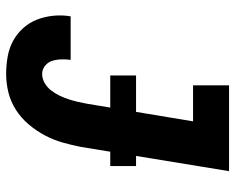

<svg xmlns="http://www.w3.org/2000/svg" viewBox="-92 -684 783 640"><g transform="rotate(90 300.0 -363.5)"><path d="M226 8Q197 8 168.5 3Q140 -2 116 -15Q92 -28 73.5 -48.5Q55 -69 45 -94.5Q35 -120 32 -149Q29 -178 34 -207H179Q177 -191 177.5 -175Q178 -159 182.5 -145Q187 -131 199 -121.5Q211 -112 226 -112Q242 -112 256.5 -120.5Q271 -129 281 -142Q291 -155 298 -169.5Q305 -184 310 -199Q315 -214 318.5 -229Q322 -244 325 -260L384 -615H264V-735H550L469 -240Q463 -210 454.5 -180Q446 -150 431 -121.5Q416 -93 394.5 -67.5Q373 -42 345.5 -24.5Q318 -7 287.5 0.5Q257 8 226 8ZM231 -339V-425H533V-339Z"/></g></svg>

Font: Iosevka Curly Heavy Extended
Style: Italic
Weight: 900
Width: 7
Italic angle: -9°
Monospace: yes
Designer: Belleve Invis
Foundry: Belleve Invis
Version: Version 11.1.0; ttfautohint (v1.8.3)